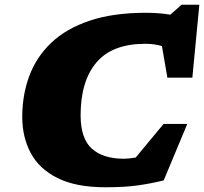

<svg xmlns="http://www.w3.org/2000/svg" viewBox="-20 -776 862 811"><path d="M671.5 -14Q621.5 -1.5 564.5 6.8Q507.5 15 426 15Q300.5 15 222.8 -24Q145 -63 109.5 -130.2Q74 -197.5 74 -282Q74 -375.5 104 -455.8Q134 -536 197 -595.8Q260 -655.5 359.2 -688.8Q458.5 -722 596.5 -722Q652 -722 699.5 -714L747 -756H822L792.5 -448H687L664 -581.5Q631.5 -591 593.5 -591Q454 -591 387.2 -512Q320.5 -433 320.5 -289.5Q320.5 -191 367.8 -148.2Q415 -105.5 504 -105.5Q523 -105.5 553 -110.5L671 -252.5H771Z"/></svg>

Font: Newsreader 6pt ExtraBold
Style: Italic
Weight: 800
Italic angle: -17°
Designer: Hugues Gentile
Foundry: Production Type
Version: Version 1.003; ttfautohint (v1.8.3)